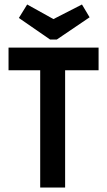

<svg xmlns="http://www.w3.org/2000/svg" viewBox="-20 -835 478 855"><path d="M159 0V-522H18V-623H419V-522H270V0ZM345 -815 379 -758 233 -659H203L64 -755L101 -815L218 -750Z"/></svg>

Font: Inconsolata SemiCondensed ExtraBold
Style: Regular
Weight: 800
Width: 4
Monospace: yes
Designer: Raph Levien, Cyreal, Brenton Simpson
Foundry: Raph Levien, Cyreal, Google
Version: Version 3.100; ttfautohint (v1.8.4.7-5d5b)